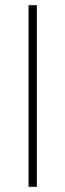

<svg xmlns="http://www.w3.org/2000/svg" viewBox="-20 -720 252 740"><path d="M90 0V-700H122V0Z"/></svg>

Font: Fivo Sans Thin
Style: Regular
Weight: 250
Foundry: Alexander Slobzheninov
Version: 1.0